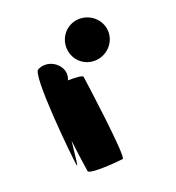

<svg xmlns="http://www.w3.org/2000/svg" viewBox="-117 -823 541 589"><g transform="rotate(-30 153.5 -528.0)"><path d="M17 -364C17 -350 27 -387 41 -435C38 -381 37 -335 37 -330C37 -317 136 -308 149 -308C161 -308 171 -574 171 -586C171 -592 149 -597 124 -601C132 -613 135 -629 128 -644C117 -670 89 -684 63 -676C38 -676 17 -389 17 -364ZM169 -679C169 -641 199 -611 237 -611C275 -611 307 -641 307 -679C307 -717 275 -748 237 -748C199 -748 169 -717 169 -679Z"/></g></svg>

Font: Ampere
Style: SCUltExt
Weight: 400
Version: Version 1